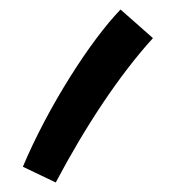

<svg xmlns="http://www.w3.org/2000/svg" viewBox="-20 -191 405 403"><path d="M97 192C160 73 231 -34 301 -111L233 -171C170 -106 81 33 28 159Z"/></svg>

Font: Noto Sans Arabic UI Md
Style: Regular
Weight: 500
Designer: Monotype Design Team, Nadine Chahine and Nizar Qandah
Foundry: Monotype Imaging Inc.
Version: Version 2.010